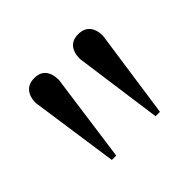

<svg xmlns="http://www.w3.org/2000/svg" viewBox="-83 -817 499 499"><g transform="rotate(-45 166.5 -567.5)"><path d="M94.2 -420.9H78.1L43 -665Q43 -688.5 54.2 -701.2Q65.4 -713.9 85.9 -713.9Q106.9 -713.9 117.4 -701.2Q127.9 -688.5 127.9 -665ZM254.9 -420.9H238.8L205.1 -665Q205.1 -688.5 215.8 -701.2Q226.6 -713.9 247.1 -713.9Q268.1 -713.9 279.1 -701.2Q290 -688.5 290 -665Z"/></g></svg>

Font: Charis SIL Afr
Style: Regular
Weight: 400
Foundry: SIL International
Version: Version 5.000